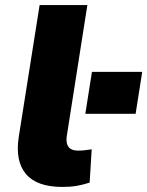

<svg xmlns="http://www.w3.org/2000/svg" viewBox="-20 -725 580 756"><path d="M225 11Q125 11 82 -40Q39 -91 54 -187L136 -705H324L244 -196Q240 -175 243.5 -160.5Q247 -146 258 -139Q269 -132 288 -132Q302 -132 314.5 -133.5Q327 -135 341 -137L333 -6Q305 3 281 7Q257 11 225 11ZM316 -277 342 -442H540L514 -277Z"/></svg>

Font: Nunito Sans 8pt Black
Style: Italic
Weight: 900
Italic angle: -9°
Version: Version 3.101;gftools[0.9.27]